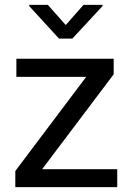

<svg xmlns="http://www.w3.org/2000/svg" viewBox="-20 -770 536 790"><path d="M153.3 -73.7H462.4V0H43V-66.4L334.5 -453.6H47.4V-528.3H447.8V-464.4ZM250.5 -667 323.7 -750H401.9V-745.1L277.8 -611.3H222.7L100.1 -745.1V-750H176.8Z"/></svg>

Font: RobotoInd
Style: Regular
Weight: 400
Designer: Google
Version: Version 2.001101; 2014